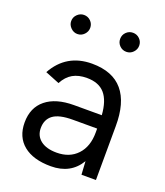

<svg xmlns="http://www.w3.org/2000/svg" viewBox="-135 -807 780 910"><g transform="rotate(20 255.0 -352.0)"><path d="M375 -67Q328 12 228 12Q139 12 90 -28Q41 -68 41 -141Q41 -216 91.5 -257Q142 -298 233 -298H373Q368 -370 337.5 -405Q307 -440 247 -440Q205 -440 176 -423.5Q147 -407 128 -371L56 -400Q118 -512 247 -512Q351 -512 402.5 -451Q454 -390 453 -271L452 0H379ZM232 -58Q297 -58 335.5 -99Q374 -140 374 -211V-231H251Q183 -231 152.5 -208.5Q122 -186 122 -142Q122 -103 151 -80.5Q180 -58 232 -58ZM331 -668Q331 -688 345 -702Q359 -716 379 -716Q399 -716 413 -702Q427 -688 427 -668Q427 -649 413 -634.5Q399 -620 379 -620Q359 -620 345 -634Q331 -648 331 -668ZM132 -716Q152 -716 166 -702Q180 -688 180 -668Q180 -649 166 -634.5Q152 -620 132 -620Q113 -620 98.5 -634.5Q84 -649 84 -668Q84 -688 98.5 -702Q113 -716 132 -716Z"/></g></svg>

Font: Oak Sans
Style: Regular
Weight: 400
Designer: Erik Kennedy, Walven
Foundry: Erik Kennedy, Walven
Version: Version 1.000